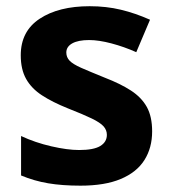

<svg xmlns="http://www.w3.org/2000/svg" viewBox="-20 -576 542 606"><path d="M460.2 -161.4Q460.2 -109.4 435.8 -70.8Q411.3 -32.1 361.1 -11.1Q311 10 234 10Q176.2 10 132 2.5Q87.9 -4.9 46.5 -22.2V-146.7Q91.3 -125.8 142 -114.2Q192.7 -102.5 229.9 -102.5Q275.6 -102.5 296.4 -115.1Q317.3 -127.8 317.3 -150.4Q317.3 -165.5 306.9 -177.2Q296.5 -188.9 269.8 -201.9Q243.2 -214.8 193.8 -234.2Q145.5 -253.6 112.4 -275.2Q79.4 -296.7 62.5 -326.8Q45.5 -356.9 45.5 -401.6Q45.5 -477.5 105.3 -516.9Q165.1 -556.4 263 -556.4Q315.6 -556.4 361.5 -545.3Q407.4 -534.3 453.5 -513.7L410.1 -411.3Q371.8 -428.4 331.8 -439Q291.7 -449.6 261.3 -449.6Q226.8 -449.6 208 -439.1Q189.3 -428.6 189.3 -410.2Q189.3 -395.5 199.5 -384.6Q209.8 -373.7 236.3 -361.9Q262.9 -350.2 310.8 -330.8Q360 -311.8 393.2 -290.3Q426.5 -268.7 443.4 -238.4Q460.2 -208.1 460.2 -161.4Z"/></svg>

Font: Noto Sans Meetei Mayek
Style: Regular
Weight: 400
Designer: Monotype Design Team and Neelakash Kshetrimayum
Foundry: Monotype Imaging Inc.
Version: Version 2.002